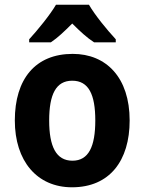

<svg xmlns="http://www.w3.org/2000/svg" viewBox="-20 -786 615 816"><path d="M358 -766H218C193 -723 139 -657 104 -619V-606H196C226 -626 254 -653 287 -686C320 -653 349 -626 380 -606H472V-619C435 -659 384 -721 358 -766ZM531 -274C531 -456 432 -557 289 -557C130 -557 43 -450 43 -274C43 -102 137 10 286 10C446 10 531 -103 531 -274ZM189 -274C189 -385 218 -443 287 -443C357 -443 385 -384 385 -274C385 -164 357 -103 288 -103C218 -103 189 -164 189 -274Z"/></svg>

Font: Noto Sans Devanagari SemiCondensed
Style: Bold
Weight: 700
Width: 4
Designer: Jelle Bosma - Monotype Design Team
Foundry: Monotype Imaging Inc.
Version: Version 2.004